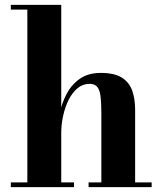

<svg xmlns="http://www.w3.org/2000/svg" viewBox="-20 -770 668 790"><path d="M24.5 0V-19.5H92.5V-730.5H24.5V-750H232V-19.5H284.5V0ZM344.5 0V-19.5H397V-307Q397 -349 393.5 -375Q390 -401 379.8 -413Q369.5 -425 348.5 -425Q320.5 -425 298.8 -406.8Q277 -388.5 262.2 -358.8Q247.5 -329 239.8 -293.5Q232 -258 232 -223.5L217 -222.5Q217 -258 225.2 -300.8Q233.5 -343.5 253.2 -382Q273 -420.5 307.5 -445.2Q342 -470 394.5 -470Q451 -470 481.5 -450.5Q512 -431 524 -397Q536 -363 536 -319.5V-19.5H604V0Z"/></svg>

Font: Bodoni Moda SC 11pt
Style: Bold
Weight: 700
Version: Version 2.005